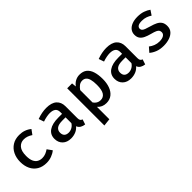

<svg xmlns="http://www.w3.org/2000/svg" viewBox="143 -1520 2714 2714"><g transform="rotate(-45 1500.0 -163.0)"><path d="M343.5 -78.5Q380.5 -78.5 412.5 -91.2Q444.5 -104 473.5 -124.5L525.5 -52.5Q491 -23 441.8 -4.8Q392.5 13.5 340 13.5Q259 13.5 201.5 -20.8Q144 -55 113.5 -117Q83 -179 83 -261.5Q83 -342 113.8 -405.2Q144.5 -468.5 202.5 -505.2Q260.5 -542 342 -542Q396 -542 441.5 -526Q487 -510 525 -478.5L473.5 -408Q442.5 -429.5 410.2 -440.8Q378 -452 344 -452Q281.5 -452 241.8 -406Q202 -360 202 -261.5Q202 -195.5 220.2 -155.2Q238.5 -115 270.5 -96.8Q302.5 -78.5 343.5 -78.5Z M1092.5 -129.5Q1092.5 -98.5 1102 -84.2Q1111.5 -70 1132.5 -63L1107.5 13Q1068.5 8.5 1040.5 -8.5Q1012.5 -25.5 998 -60Q969 -23.5 924.5 -5Q880 13.5 829.5 13.5Q749.5 13.5 702.8 -31.8Q656 -77 656 -150.5Q656 -234 721 -279Q786 -324 907 -324H982.5V-358.5Q982.5 -409.5 951.8 -432Q921 -454.5 865 -454.5Q839 -454.5 802 -447.8Q765 -441 724.5 -427L697 -506Q746.5 -524.5 794 -533.2Q841.5 -542 882 -542Q988 -542 1040.2 -495Q1092.5 -448 1092.5 -365ZM863.5 -69Q897.5 -69 930 -87Q962.5 -105 982.5 -137.5V-254H920.5Q841.5 -254 807.5 -227.8Q773.5 -201.5 773.5 -155.5Q773.5 -113.5 796.2 -91.2Q819 -69 863.5 -69Z M1546.5 -542Q1616.5 -542 1658.5 -507.8Q1700.5 -473.5 1719.5 -411.2Q1738.5 -349 1738.5 -265Q1738.5 -184.5 1715.5 -121.5Q1692.5 -58.5 1647.2 -22.5Q1602 13.5 1535 13.5Q1452 13.5 1401 -45V203L1289 215.5V-528H1386.5L1393.5 -460Q1423.5 -501 1463.2 -521.5Q1503 -542 1546.5 -542ZM1515.5 -455.5Q1478 -455.5 1449.5 -433Q1421 -410.5 1401 -380V-133Q1420 -104.5 1446.2 -89.2Q1472.5 -74 1505.5 -74Q1562 -74 1591.5 -119.5Q1621 -165 1621 -264.5Q1621 -332 1609.2 -374.2Q1597.5 -416.5 1574.2 -436Q1551 -455.5 1515.5 -455.5Z M2292.5 -129.5Q2292.5 -98.5 2302 -84.2Q2311.5 -70 2332.5 -63L2307.5 13Q2268.5 8.5 2240.5 -8.5Q2212.5 -25.5 2198 -60Q2169 -23.5 2124.5 -5Q2080 13.5 2029.5 13.5Q1949.5 13.5 1902.8 -31.8Q1856 -77 1856 -150.5Q1856 -234 1921 -279Q1986 -324 2107 -324H2182.5V-358.5Q2182.5 -409.5 2151.8 -432Q2121 -454.5 2065 -454.5Q2039 -454.5 2002 -447.8Q1965 -441 1924.5 -427L1897 -506Q1946.5 -524.5 1994 -533.2Q2041.5 -542 2082 -542Q2188 -542 2240.2 -495Q2292.5 -448 2292.5 -365ZM2063.5 -69Q2097.5 -69 2130 -87Q2162.5 -105 2182.5 -137.5V-254H2120.5Q2041.5 -254 2007.5 -227.8Q1973.5 -201.5 1973.5 -155.5Q1973.5 -113.5 1996.2 -91.2Q2019 -69 2063.5 -69Z M2681 -72.5Q2733.5 -72.5 2764.5 -91.2Q2795.5 -110 2795.5 -143Q2795.5 -164.5 2786.5 -179.8Q2777.5 -195 2750.5 -207.8Q2723.5 -220.5 2668.5 -234.5Q2616.5 -248 2577.2 -266.5Q2538 -285 2516.5 -314.5Q2495 -344 2495 -390.5Q2495 -436 2520.5 -470Q2546 -504 2593.8 -523Q2641.5 -542 2706 -542Q2772.5 -542 2822 -524.5Q2871.5 -507 2906.5 -481L2859.5 -410.5Q2828.5 -431 2791.8 -444Q2755 -457 2709 -457Q2655.5 -457 2632.2 -441Q2609 -425 2609 -398.5Q2609 -379 2620.8 -365.8Q2632.5 -352.5 2661.5 -341.2Q2690.5 -330 2743.5 -315Q2795 -301 2833.2 -282Q2871.5 -263 2892.8 -231.8Q2914 -200.5 2914 -150.5Q2914 -93.5 2881.2 -57.2Q2848.5 -21 2795.2 -3.8Q2742 13.5 2681 13.5Q2607.5 13.5 2554 -7.8Q2500.5 -29 2464 -61L2523.5 -129Q2554.5 -104 2594.5 -88.2Q2634.5 -72.5 2681 -72.5Z"/></g></svg>

Font: Fira Code Light Medium
Style: Regular
Weight: 500
Monospace: yes
Version: Version 5.002